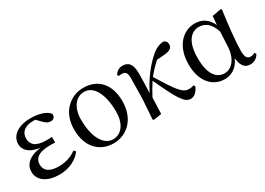

<svg xmlns="http://www.w3.org/2000/svg" viewBox="-13 -1097 2303 1671"><g transform="rotate(-30 1138.5 -261.0)"><path d="M250 15C350 15 430 -28 474 -88L459 -107C407 -69 349 -50 278 -50C186 -50 142 -87 142 -147C142 -203 180 -248 306 -248C317 -248 328 -248 355 -247V-303C331 -301 315 -301 298 -301C192 -301 153 -342 153 -403C153 -465 198 -505 280 -505L305 -504L349 -459C378 -430 393 -425 418 -425C444 -425 462 -444 459 -474C428 -517 352 -537 275 -537C136 -537 69 -471 69 -395C69 -334 115 -285 221 -271C96 -254 48 -196 48 -128C48 -39 130 15 250 15Z M794 15C919 15 1042 -77 1042 -267C1042 -444 943 -537 803 -537C677 -537 554 -442 554 -261C554 -72 667 15 794 15ZM806 -18C725 -18 649 -110 649 -308C649 -424 708 -503 792 -503C887 -503 949 -393 949 -213C949 -102 898 -18 806 -18Z M1569 15C1602 15 1636 -11 1656 -60L1647 -76C1636 -71 1618 -67 1598 -67C1535 -67 1497 -120 1377 -315C1413 -360 1448 -396 1483 -427L1560 -433C1614 -437 1642 -454 1642 -491C1642 -520 1626 -532 1607 -537C1571 -533 1535 -523 1488 -482C1414 -419 1336 -318 1282 -207C1284 -273 1287 -340 1287 -401C1288 -498 1254 -533 1195 -533C1159 -533 1132 -512 1116 -488L1123 -471C1132 -473 1143 -474 1154 -474C1192 -474 1206 -457 1206 -402L1203 -198L1189 4L1198 12L1278 0C1281 -54 1282 -107 1284 -162C1312 -216 1330 -245 1358 -288C1462 -63 1505 15 1569 15Z M1912 15C1974 15 2039 -17 2075 -100C2085 -16 2115 15 2169 15C2209 15 2241 -8 2257 -39L2246 -56C2233 -48 2222 -43 2203 -43C2170 -43 2153 -65 2153 -129C2153 -211 2171 -383 2191 -524L2181 -531L2093 -515L2085 -428C2052 -502 1995 -537 1923 -537C1807 -537 1700 -440 1700 -253C1700 -84 1789 15 1912 15ZM2081 -365 2074 -217C2066 -84 1996 -30 1936 -30C1850 -30 1796 -107 1796 -261C1796 -430 1863 -493 1940 -493C1997 -493 2052 -460 2081 -365Z"/></g></svg>

Font: Noto Serif HK Medium
Style: Regular
Weight: 500
Designer: Ryoko NISHIZUKA 西塚涼子 (kana & ideographs); Frank Grießhammer (Latin, Greek & Cyrillic); Wenlong ZHANG 张文龙 (bopomofo); San
Foundry: Adobe
Version: Version 2.001;hotconv 1.1.0;makeotfexe 2.6.0